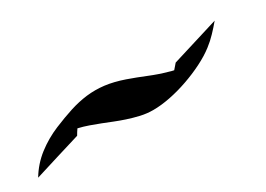

<svg xmlns="http://www.w3.org/2000/svg" viewBox="-17 -462 570 412"><g transform="rotate(-30 268.0 -256.5)"><path d="M500.7 -308.3Q491 -296.6 480.7 -285.9Q470.5 -275.1 458.5 -265.9Q443.1 -253.9 422.1 -243.4Q401.1 -232.9 378.4 -225Q355.7 -217 332.9 -212.5Q310.1 -208 291 -208Q275.4 -208 259.9 -211.5Q244.4 -215.1 229.7 -220Q217.3 -224.1 205 -229Q192.6 -233.9 180.3 -238.8Q168 -243.7 155.5 -248Q143.1 -252.4 130.1 -255.4Q125.5 -248.8 121.6 -241.9Q92 -232.9 62.9 -224Q33.7 -215.1 4.2 -205.8Q19.5 -231.4 42.8 -249.5Q66.2 -267.6 93.8 -279.1Q118.4 -289.3 140 -296.3Q161.6 -303.2 182.7 -305.8Q203.9 -308.3 225.8 -305.7Q247.8 -303 273.2 -294.2Q295.4 -286.4 316.8 -277.6Q338.1 -268.8 360.8 -262.5Q366.2 -260.7 372.3 -259.5L383.3 -272.2Z"/></g></svg>

Font: Autopia
Style: Bold
Weight: 700
Designer: Antoine Gelgon
Foundry: Antoine Gelgon
Version: 001.000